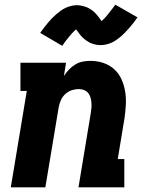

<svg xmlns="http://www.w3.org/2000/svg" viewBox="-20 -797 640 817"><path d="M26 0 94 -410H67V-530H261L252 -474Q262 -489 274 -501.5Q286 -514 301 -523Q316 -532 332.5 -535Q349 -538 365 -538Q394 -538 420.5 -529Q447 -520 466.5 -502Q486 -484 497 -459.5Q508 -435 512.5 -408Q517 -381 515.5 -352Q514 -323 510 -295L481 -120H509V0H314L366 -314Q368 -326 369 -337.5Q370 -349 369 -360.5Q368 -372 365 -382.5Q362 -393 355 -401.5Q348 -410 337.5 -414Q327 -418 315 -418Q300 -418 285 -413Q270 -408 258 -397Q246 -386 239.5 -371.5Q233 -357 230 -342L173 0ZM245 -602 151 -657Q160 -670 169 -681.5Q178 -693 186 -702.5Q194 -712 202.5 -720.5Q211 -729 219 -736Q227 -743 238 -751Q249 -759 260 -764Q271 -769 283.5 -772Q296 -775 308 -775Q313 -775 319 -774Q325 -773 330.5 -772Q336 -771 341.5 -769Q347 -767 352 -765Q357 -763 361.5 -760Q366 -757 370 -754.5Q374 -752 379 -747.5Q384 -743 387.5 -739Q391 -735 394.5 -731Q398 -727 400.5 -723.5Q403 -720 406 -716Q409 -712 412 -707Q420 -714 425.5 -720Q431 -726 438 -734.5Q445 -743 453 -753.5Q461 -764 471 -777L565 -723Q556 -710 547 -698.5Q538 -687 529.5 -677.5Q521 -668 513 -659.5Q505 -651 497 -644Q489 -637 478 -629Q467 -621 456 -616Q445 -611 432.5 -608Q420 -605 408 -605Q402 -605 396.5 -605.5Q391 -606 385.5 -607.5Q380 -609 374.5 -610.5Q369 -612 364 -614.5Q359 -617 354.5 -620Q350 -623 346 -625.5Q342 -628 337 -632.5Q332 -637 328 -641Q324 -645 321 -649Q318 -653 315.5 -656.5Q313 -660 309.5 -664.5Q306 -669 303 -672Q296 -665 290.5 -659.5Q285 -654 278 -645.5Q271 -637 262.5 -626.5Q254 -616 245 -602Z"/></svg>

Font: Iosevka Slab Heavy Extended
Style: Italic
Weight: 900
Width: 7
Italic angle: -9°
Monospace: yes
Designer: Belleve Invis
Foundry: Belleve Invis
Version: Version 11.1.0; ttfautohint (v1.8.3)